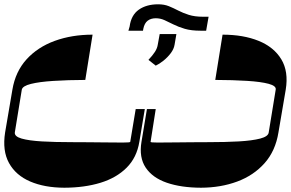

<svg xmlns="http://www.w3.org/2000/svg" viewBox="-379 -780 1360 898"><path d="M627.8 -406.2 661.9 -617.9Q759.2 -617.9 830.8 -588.8Q902.3 -559.7 936.8 -502.5Q971.2 -445.3 957.4 -360.8L923.3 -160.5Q909.4 -74.2 858.5 -16.9Q807.5 40.5 730.5 69.1Q653.4 97.7 561.1 98Q468 97.7 401.1 74.6Q334.2 51.5 302.4 3.9Q270.6 -43.7 282.7 -116.5L308.2 -269.9H349.4L325.3 -116.5Q324.6 -113.3 358 -113.3Q391.3 -113.3 448.5 -114Q479.8 -114.3 517.4 -114.7Q555 -115.1 596.6 -115.1Q675.1 -115.1 737.7 -118.6Q800.4 -122.2 837.9 -131.9Q875.4 -141.7 877.8 -160.5L910.5 -360.8Q913.7 -378.2 877.5 -388Q841.3 -397.7 776.3 -401.8Q711.3 -405.9 627.8 -406.2ZM54 -617.9 19.9 -406.2Q-63.2 -405.9 -129.1 -401.6Q-195 -397.4 -234.2 -387.6Q-273.4 -377.8 -277 -360.8L-309.7 -160.5Q-311.8 -141.7 -277.9 -131.9Q-244 -122.2 -182.9 -118.6Q-121.8 -115.1 -42.6 -115.1Q-1.4 -115.1 35.5 -114.7Q72.4 -114.3 104 -114Q161.2 -113.3 195.5 -113.3Q229.8 -113.3 230.1 -116.5L255.7 -269.9H298.3L272.7 -116.5Q260.7 -43 213.2 4.4Q165.8 51.8 91.1 74.8Q16.3 97.7 -78.1 98Q-170.5 97.7 -237.7 68.9Q-305 40.1 -336.8 -17.4Q-368.6 -74.9 -355.1 -160.5L-321 -360.8Q-306.8 -445.3 -254.8 -502.5Q-202.8 -559.7 -123 -588.8Q-43.3 -617.9 54 -617.9ZM571 -701.7H596.6L585.2 -636.4H558.2Q515.6 -636.4 485.4 -645.2Q455.3 -654.1 432.7 -665.5Q410.2 -676.8 390.6 -685.7Q371.1 -694.6 349.4 -694.6Q326.7 -694.6 311.6 -683.1Q296.5 -671.5 291.2 -644.9L289.8 -636.4H221.6L227.3 -656.2Q234.4 -709.5 270.2 -734.7Q306.1 -759.9 360.8 -759.9Q388.8 -759.9 410.7 -751.1Q432.5 -742.2 454.4 -730.8Q476.2 -719.5 503.9 -710.6Q531.6 -701.7 571 -701.7ZM349.4 -473 315.3 -500Q334.2 -519.9 345.5 -537.3Q356.9 -554.7 359.4 -573.9L367.9 -620.7H446L437.5 -571Q434.3 -550.8 419.7 -531.4Q405.2 -512.1 386 -496.6Q366.8 -481.2 349.4 -473Z"/></svg>

Font: Inter UI Thin
Style: Italic
Weight: 100
Italic angle: -9.39999°
Designer: Rasmus Andersson
Foundry: rsms
Version: 3.2;8d6f07862